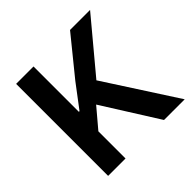

<svg xmlns="http://www.w3.org/2000/svg" viewBox="-176 -864 1030 1030"><g transform="rotate(-45 339.0 -349.0)"><path d="M307 -316 214 -206V0H82V-698H214V-354H219L318 -485L491 -698H643L400 -407L663 0H506Z"/></g></svg>

Font: IBMPlexSans-SemiBold
Style: Regular
Weight: 600
Designer: Mike Abbink, Paul van der Laan, Pieter van Rosmalen
Foundry: Bold Monday
Version: Version 3.1